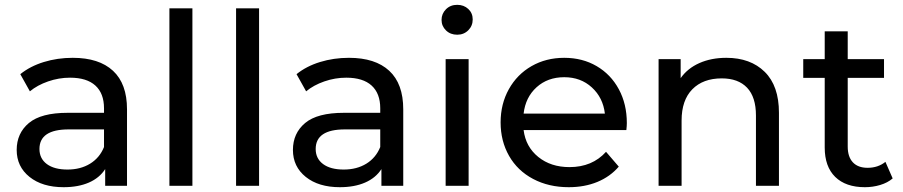

<svg xmlns="http://www.w3.org/2000/svg" viewBox="-20 -777 3778 803"><path d="M49.8 -149.9Q49.8 -219.7 100.8 -262.5Q151.9 -305.2 263.2 -305.2H415V-324.2Q415 -386.2 378.9 -419.2Q342.8 -452.1 272.9 -452.1Q226.1 -452.1 181.2 -436.5Q136.2 -420.9 105 -395L64.9 -466.8Q106 -500 163.1 -517.6Q220.2 -535.2 284.2 -535.2Q394 -535.2 452.6 -481Q511.2 -426.8 511.2 -319.8V0H419.9V-69.8Q396 -32.7 351.6 -13.4Q307.1 5.9 246.1 5.9Q157.2 5.9 103.5 -37.1Q49.8 -80.1 49.8 -149.9ZM145 -153.8Q145 -113.8 176 -90.8Q207 -67.9 262.2 -67.9Q316.9 -67.9 356.9 -92.5Q397 -117.2 415 -162.1V-235.8H267.1Q145 -235.8 145 -153.8Z M688.5 0V-742.2H784.7V0Z M967.3 0V-742.2H1063.5V0Z M1205.1 -149.9Q1205.1 -219.7 1256.1 -262.5Q1307.1 -305.2 1418.5 -305.2H1570.3V-324.2Q1570.3 -386.2 1534.2 -419.2Q1498 -452.1 1428.2 -452.1Q1381.3 -452.1 1336.4 -436.5Q1291.5 -420.9 1260.3 -395L1220.2 -466.8Q1261.2 -500 1318.4 -517.6Q1375.5 -535.2 1439.5 -535.2Q1549.3 -535.2 1607.9 -481Q1666.5 -426.8 1666.5 -319.8V0H1575.2V-69.8Q1551.3 -32.7 1506.8 -13.4Q1462.4 5.9 1401.4 5.9Q1312.5 5.9 1258.8 -37.1Q1205.1 -80.1 1205.1 -149.9ZM1300.3 -153.8Q1300.3 -113.8 1331.3 -90.8Q1362.3 -67.9 1417.5 -67.9Q1472.2 -67.9 1512.2 -92.5Q1552.2 -117.2 1570.3 -162.1V-235.8H1422.4Q1300.3 -235.8 1300.3 -153.8Z M1826.7 -693.8Q1826.7 -719.7 1845.2 -738.3Q1863.8 -756.8 1892.1 -756.8Q1919.9 -756.8 1938.5 -739.5Q1957 -722.2 1957 -695.8Q1957 -668.9 1938.5 -650.4Q1919.9 -631.8 1892.1 -631.8Q1863.8 -631.8 1845.2 -649.9Q1826.7 -668 1826.7 -693.8ZM1843.8 0V-529.8H1939.9V0Z M2073.7 -265.1Q2073.7 -342.3 2108.2 -404.1Q2142.6 -465.8 2203.1 -500.5Q2263.7 -535.2 2339.8 -535.2Q2416 -535.2 2475.3 -500.5Q2534.7 -465.8 2568.1 -403.8Q2601.6 -341.8 2601.6 -262.2Q2601.6 -251 2599.6 -232.9H2169.9Q2178.7 -163.1 2231.2 -120.6Q2283.7 -78.1 2361.8 -78.1Q2457 -78.1 2514.6 -142.1L2567.9 -80.1Q2531.7 -38.1 2478.3 -16.1Q2424.8 5.9 2358.9 5.9Q2274.9 5.9 2209.7 -28.6Q2144.5 -63 2109.1 -125Q2073.7 -187 2073.7 -265.1ZM2169.9 -301.8H2509.8Q2502 -368.7 2455.3 -411.4Q2408.7 -454.1 2339.8 -454.1Q2270.5 -454.1 2224.1 -412.1Q2177.7 -370.1 2169.9 -301.8Z M2734.4 0V-529.8H2826.7V-450.2Q2855.5 -491.2 2905 -513.2Q2954.6 -535.2 3017.6 -535.2Q3118.7 -535.2 3178.2 -476.6Q3237.8 -418 3237.8 -305.2V0H3141.6V-293.9Q3141.6 -371.1 3104.5 -410.2Q3067.4 -449.2 2998.5 -449.2Q2920.4 -449.2 2875.5 -403.6Q2830.6 -357.9 2830.6 -272.9V0Z M3339.4 -451.2V-529.8H3429.2V-646H3525.4V-529.8H3677.2V-451.2H3525.4V-164.1Q3525.4 -121.1 3546.9 -98.1Q3568.4 -75.2 3608.4 -75.2Q3652.3 -75.2 3683.1 -100.1L3713.4 -30.8Q3692.4 -12.7 3661.4 -3.4Q3630.4 5.9 3597.2 5.9Q3517.1 5.9 3473.1 -37.1Q3429.2 -80.1 3429.2 -160.2V-451.2Z"/></svg>

Font: Montserrat Medium
Style: Regular
Weight: 500
Designer: Julieta Ulanovsky
Foundry: Julieta Ulanovsky
Version: Version 7.200